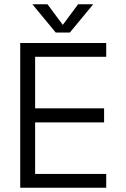

<svg xmlns="http://www.w3.org/2000/svg" viewBox="-20 -882 594 902"><path d="M75 0V-680H479V-615H145V-373H469V-307H145V-65H479V0ZM242 -729 132 -862H203L284 -753H266L347 -862H418L308 -729Z"/></svg>

Font: Teachers
Style: Regular
Weight: 400
Designer: Alfredo Marco Pradil, Chank Diesel
Version: Version 1.001